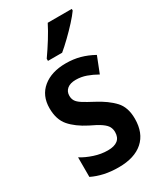

<svg xmlns="http://www.w3.org/2000/svg" viewBox="-195 -841 789 927"><g transform="rotate(-30 200.0 -378.0)"><path d="M367 -155Q367 -75 319 -32.5Q271 10 183 10Q139 10 103 2Q67 -6 36 -21V-130Q65 -112 103 -99.5Q141 -87 178 -87Q252 -87 252 -147Q252 -163 245 -176.5Q238 -190 217.5 -204.5Q197 -219 158 -237Q99 -267 67 -304Q35 -341 35 -404Q35 -474 83 -513.5Q131 -553 211 -553Q253 -553 289.5 -543Q326 -533 362 -513L327 -424Q299 -440 271 -450Q243 -460 213 -460Q182 -460 165 -446Q148 -432 148 -408Q148 -392 155.5 -379.5Q163 -367 183.5 -354Q204 -341 242 -321Q299 -291 333 -255Q367 -219 367 -155ZM368 -757Q354 -737 328.5 -709Q303 -681 274 -653Q245 -625 222 -606H143V-618Q169 -655 193 -693.5Q217 -732 234 -766H368Z"/></g></svg>

Font: Noto Sans Myanmar Condensed SemiBold
Style: Regular
Weight: 600
Width: 3
Designer: Monotype Design Team
Foundry: Monotype Imaging Inc.
Version: Version 2.107; ttfautohint (v1.8.4.7-5d5b)